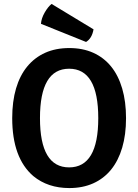

<svg xmlns="http://www.w3.org/2000/svg" viewBox="-20 -941 702 975"><path d="M479 -341Q479 -592 331 -592Q183 -592 183 -341Q183 -91 331 -91Q479 -91 479 -341ZM149 -47Q42 -139 42 -341Q42 -426 61.5 -492Q81 -558 118.5 -603.5Q156 -649 209.5 -673Q263 -697 332 -697Q400 -697 453.5 -673Q507 -649 544 -603.5Q581 -558 600.5 -491.5Q620 -425 620 -341Q620 -257 600.5 -191Q581 -125 544 -79.5Q507 -34 453.5 -10Q400 14 332 14Q223 14 149 -47ZM242 -921 455 -792Q447 -746 417 -728L188 -820Q190 -848 207 -877.5Q224 -907 242 -921Z"/></svg>

Font: Signika
Style: Semibold
Weight: 600
Designer: Anna Giedrys
Foundry: Anna Giedrys
Version: Version 1.001